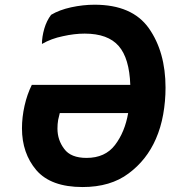

<svg xmlns="http://www.w3.org/2000/svg" viewBox="-20 -754 712 798"><path d="M71.3 -220.7Q71.3 -117.2 130.9 -46.9Q191.4 23.4 323.2 23.4Q439.5 23.4 514.6 -33.2Q589.8 -88.9 627.9 -176.8Q648.4 -223.6 658.2 -278.3Q668 -333 668 -389.6Q668 -538.1 598.6 -636.7Q529.3 -734.4 373 -734.4Q325.2 -734.4 275.4 -723.6Q226.6 -712.9 192.4 -692.4Q173.8 -668 164.1 -634.8Q154.3 -600.6 154.3 -571.3Q193.4 -593.8 241.2 -603.5Q289.1 -614.3 332 -614.3Q428.7 -614.3 473.6 -562.5Q517.6 -511.7 521.5 -401.4Q384.8 -401.4 112.3 -401.4Q92.8 -362.3 82 -314.5Q71.3 -266.6 71.3 -220.7ZM339.8 -97.7Q274.4 -97.7 247.1 -134.8Q218.8 -171.9 218.8 -219.7Q218.8 -238.3 221.7 -255.9Q225.6 -274.4 228.5 -284.2Q323.2 -284.2 512.7 -284.2Q499 -205.1 458 -151.4Q417 -97.7 339.8 -97.7Z"/></svg>

Font: cl
Style: Bold Italic
Weight: 400
Designer: Mitja Miklavcic
Version: Version 7.504; 2011; Build 1022